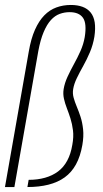

<svg xmlns="http://www.w3.org/2000/svg" viewBox="-42 -754 414 774"><path d="M-22 0H16L112.5 -548.5Q121 -594 134 -624.8Q147 -655.5 163.2 -673.2Q179.5 -691 198.8 -698Q218 -705 238.5 -705Q276.5 -705 292.5 -682.2Q308.5 -659.5 299.5 -604Q294.5 -575.5 282.5 -548.5Q270.5 -521.5 256.2 -495.8Q242 -470 230.2 -444.5Q218.5 -419 214.5 -394.5Q211.5 -375 215.8 -356Q220 -337 227.5 -317.8Q235 -298.5 242 -276.5Q249 -254.5 252.2 -228.5Q255.5 -202.5 249.5 -170Q243.5 -133.5 229 -106.5Q214.5 -79.5 192 -62.8Q169.5 -46 139.5 -37.5Q109.5 -29 73.5 -29L68.5 0Q115.5 0 153.2 -9.5Q191 -19 218.8 -39Q246.5 -59 264.2 -91.2Q282 -123.5 290 -169.5Q296 -204.5 293 -232.5Q290 -260.5 282.8 -282.8Q275.5 -305 267.5 -324Q259.5 -343 254.8 -360.2Q250 -377.5 253 -395Q256.5 -416 267.8 -439.2Q279 -462.5 293.5 -488.2Q308 -514 320.5 -543.5Q333 -573 338.5 -606Q343.5 -639.5 339.8 -663.8Q336 -688 323.5 -703.5Q311 -719 290.8 -726.5Q270.5 -734 243.5 -734Q212.5 -734 185.2 -724Q158 -714 136.5 -692Q115 -670 99 -634.2Q83 -598.5 74 -546Z"/></svg>

Font: Anybody Condensed ExtraLight
Style: Italic
Weight: 250
Width: 3
Italic angle: -10°
Version: Version 1.113;gftools[0.9.25]